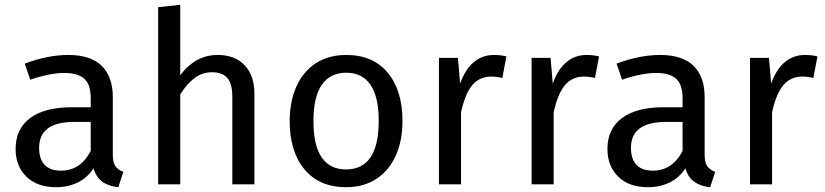

<svg xmlns="http://www.w3.org/2000/svg" viewBox="-20 -768 3436 800"><path d="M265 -539Q358 -539 404 -493.5Q450 -448 450 -364V-123Q450 -91 461 -75.5Q472 -60 494 -52L473 12Q427 7 400.5 -15.5Q374 -38 365 -86L358 -123V-360Q358 -416 331 -440Q304 -464 248 -464Q219 -464 183 -457Q147 -450 106 -436L83 -503Q132 -521 176.5 -530Q221 -539 265 -539ZM373 -321V-260H289Q216 -260 179.5 -233Q143 -206 143 -152Q143 -105 166 -81Q189 -57 234 -57Q279 -57 311.5 -81.5Q344 -106 367 -157L379 -82Q353 -34 310.5 -11Q268 12 213 12Q135 12 90 -32Q45 -76 45 -147Q45 -231 105.5 -276Q166 -321 277 -321Z M948 -365Q948 -421 926.5 -444Q905 -467 864 -467Q823 -467 791 -443Q759 -419 731 -375L715 -430Q745 -481 788.5 -510Q832 -539 887 -539Q959 -539 999.5 -496Q1040 -453 1040 -378V0H948ZM639 0V-738L731 -748V0Z M1423 -539Q1534 -539 1595.5 -465Q1657 -391 1657 -264Q1657 -182 1629 -119.5Q1601 -57 1548 -22.5Q1495 12 1422 12Q1311 12 1249 -62Q1187 -136 1187 -263Q1187 -345 1215 -407.5Q1243 -470 1296 -504.5Q1349 -539 1423 -539ZM1423 -465Q1356 -465 1321 -415Q1286 -365 1286 -263Q1286 -162 1320.5 -112Q1355 -62 1422 -62Q1489 -62 1523.5 -112Q1558 -162 1558 -264Q1558 -365 1523.5 -415Q1489 -465 1423 -465Z M2038 -539Q2066 -539 2090 -533L2073 -443Q2049 -449 2027 -449Q1974 -449 1943 -407Q1912 -365 1896 -275L1893 -407Q1913 -472 1950 -505.5Q1987 -539 2038 -539ZM1888 -527 1898 -410 1901 -315V0H1809V-527Z M2424 -539Q2452 -539 2476 -533L2459 -443Q2435 -449 2413 -449Q2360 -449 2329 -407Q2298 -365 2282 -275L2279 -407Q2299 -472 2336 -505.5Q2373 -539 2424 -539ZM2274 -527 2284 -410 2287 -315V0H2195V-527Z M2731 -539Q2824 -539 2870 -493.5Q2916 -448 2916 -364V-123Q2916 -91 2927 -75.5Q2938 -60 2960 -52L2939 12Q2893 7 2866.5 -15.5Q2840 -38 2831 -86L2824 -123V-360Q2824 -416 2797 -440Q2770 -464 2714 -464Q2685 -464 2649 -457Q2613 -450 2572 -436L2549 -503Q2598 -521 2642.5 -530Q2687 -539 2731 -539ZM2839 -321V-260H2755Q2682 -260 2645.5 -233Q2609 -206 2609 -152Q2609 -105 2632 -81Q2655 -57 2700 -57Q2745 -57 2777.5 -81.5Q2810 -106 2833 -157L2845 -82Q2819 -34 2776.5 -11Q2734 12 2679 12Q2601 12 2556 -32Q2511 -76 2511 -147Q2511 -231 2571.5 -276Q2632 -321 2743 -321Z M3334 -539Q3362 -539 3386 -533L3369 -443Q3345 -449 3323 -449Q3270 -449 3239 -407Q3208 -365 3192 -275L3189 -407Q3209 -472 3246 -505.5Q3283 -539 3334 -539ZM3184 -527 3194 -410 3197 -315V0H3105V-527Z"/></svg>

Font: Firava
Style: Regular
Weight: 400
Designer: Carrois Corporate & Edenspiekermann AG
Foundry: Greg Finn Gibson
Version: Version 5.000